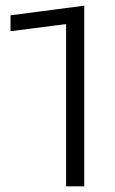

<svg xmlns="http://www.w3.org/2000/svg" viewBox="-20 -657 404 677"><path d="M277 0H213V-572L17 -547V-603L277 -637Z"/></svg>

Font: Blinker Light
Style: Regular
Weight: 300
Designer: Juergen Huber
Foundry: supertype
Version: Version 1.017;hotconv 1.0.117;makeotfexe 2.5.65602